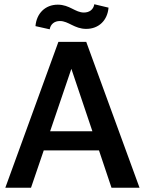

<svg xmlns="http://www.w3.org/2000/svg" viewBox="-20 -884 685 904"><path d="M5 0H126L186 -176H446L505 0H637L386 -687H255ZM147 -761 214 -746C218 -770 236 -785 262 -785C303 -785 330 -748 386 -748C445 -748 486 -788 491 -848L424 -864C420 -839 401 -825 375 -825C334 -825 308 -862 252 -862C193 -862 152 -821 147 -761ZM216 -266 316 -560 415 -266Z"/></svg>

Font: Ronzino Medium
Style: Regular
Weight: 500
Designer: Nunzio Mazzaferro
Foundry: Collletttivo
Version: Version 1.000;Glyphs 3.3 (3337)